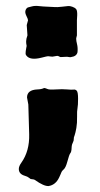

<svg xmlns="http://www.w3.org/2000/svg" viewBox="-20 -479 338 652"><path d="M243.2 -111.8Q241.2 -103 241.7 -82Q242.2 -61 239.3 -44.4Q236.3 -27.8 233.4 -19.5Q230 -11.7 230.5 -6.8Q231 -2 227.5 4.9Q224.1 11.7 223.6 17.1Q223.1 22.5 222.7 29.8Q222.2 37.1 218.3 42Q214.8 46.9 209 68.8Q203.1 90.8 196.3 96.2Q189.9 102.1 189 105Q188 107.9 185.1 114.3L180.7 124Q168.9 148.9 145 152.8Q128.9 153.8 98.1 131.8Q94.2 129.9 91.3 129.9L84 128.9Q82 127.9 78.1 124.5Q73.7 120.6 63.5 117.7Q43.9 111.8 43.9 94.7Q43.9 85.4 52.7 73.2Q80.6 33.7 79.1 -22.9Q79.1 -40 76.2 -124L71.8 -147.9Q71.8 -173.8 106.9 -175.3Q121.6 -175.8 129.9 -180.2Q134.8 -179.7 141.1 -176.8Q147 -173.8 169.4 -175.3Q191.9 -176.8 208 -175.3Q224.1 -173.8 230 -174.8Q235.8 -175.8 240.7 -170.9Q245.1 -166 245.1 -143.6Q245.1 -121.1 243.2 -111.8ZM241.2 -410.2V-358.9L238.8 -349.1V-346.2Q238.8 -340.3 241.7 -328.6Q244.6 -316.9 243.2 -301.8Q240.2 -287.6 221.2 -285.2Q219.2 -284.2 214.8 -285.2Q210.9 -286.1 208.5 -286.1H204.6L186 -285.2Q184.1 -285.2 180.2 -287.6Q176.3 -290 172.9 -289.1L161.1 -287.1Q158.7 -286.1 152.3 -287.1Q146 -288.1 143.1 -288.1Q140.1 -288.1 121.1 -283.2Q82.5 -273.4 69.8 -290Q66.9 -293 66.9 -297.4Q66.9 -301.8 67.4 -305.7Q67.9 -309.6 68.4 -311.5Q68.8 -314 69.3 -316.9Q69.8 -319.8 70.3 -321.8Q70.8 -323.2 69.8 -327.1Q68.8 -331.1 68.8 -338.9Q68.8 -346.7 73.2 -358.9L70.8 -394L75.2 -410.2Q75.2 -414.1 69.3 -425.8Q63.5 -437.5 67.4 -445.8Q70.8 -453.6 78.1 -454.6Q85 -456.1 89.4 -457.5Q93.8 -459 105 -459L127 -457L164.1 -455.1Q172.9 -454.1 189.9 -456.1Q207 -458 211.9 -458.5Q216.8 -459 225.6 -456.1Q234.4 -453.1 238.8 -447.8Q242.7 -442.4 242.2 -427.2Q241.2 -412.1 241.2 -410.2Z"/></svg>

Font: AntiqueNobleBold
Style: Bold
Weight: 700
Version: Version 001.000